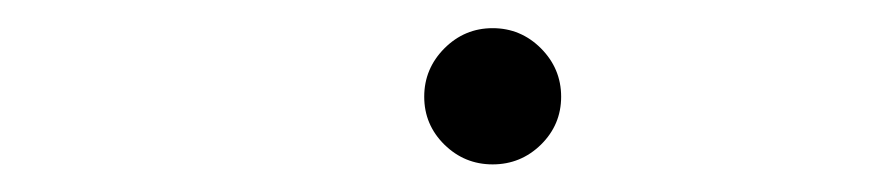

<svg xmlns="http://www.w3.org/2000/svg" viewBox="-20 -547 626 137"><path d="M331.5 -429.7Q311.5 -429.7 297.1 -443.8Q282.7 -458 282.7 -478Q282.7 -498 297.1 -512.5Q311.5 -526.9 331.5 -526.9Q351.6 -526.9 366 -512.5Q380.4 -498 380.4 -478Q380.4 -458 366 -443.8Q351.6 -429.7 331.5 -429.7Z"/></svg>

Font: Cascadia Code NF ExtraLight
Style: Italic
Weight: 200
Italic angle: -10°
Monospace: yes
Designer: Aaron Bell
Foundry: Saja Typeworks
Version: Version 2404.023; ttfautohint (v1.8.4)